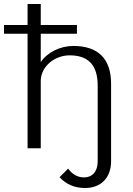

<svg xmlns="http://www.w3.org/2000/svg" viewBox="-51 -742 664 961"><path d="M-31 -573H87V0H153V-341C156 -411 223 -465 298 -465C391 -465 438 -416 438 -313V66C438 117 410 146 370 146C338 146 311 131 290 102L247 145C281 181 322 199 375 199C454 199 505 148 505 65V-323C505 -449 439 -512 316 -512C252 -512 186 -481 153 -431V-573H334V-617H153V-722H87V-617H-31Z"/></svg>

Font: Perun Light
Style: Regular
Weight: 300
Foundry: Copyright (c) Stefan Peev, Context Ltd, 2016
Version: Version 1.089